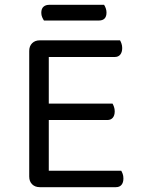

<svg xmlns="http://www.w3.org/2000/svg" viewBox="-20 -775 582 795"><path d="M145 0Q125 0 113 -12Q101 -24 101 -44V-564Q101 -584 113 -596Q125 -608 145 -608H477Q480 -603 483 -594.5Q486 -586 486 -576Q486 -559 478 -549Q470 -539 455 -539H182V-346H446Q449 -341 452 -332.5Q455 -324 455 -314Q455 -297 447 -287.5Q439 -278 424 -278H182V-68H482Q485 -63 488 -55Q491 -47 491 -36Q491 -19 483 -9.5Q475 0 460 0ZM162 -690Q158 -696 154.5 -704Q151 -712 151 -722Q151 -739 160 -747Q169 -755 183 -755H411Q415 -749 418 -740.5Q421 -732 421 -723Q421 -690 389 -690Z"/></svg>

Font: Baloo Chettan 2
Style: Regular
Weight: 400
Designer: Maithili Shingre, Unnati Kotecha and Ek Type
Foundry: Ek Type
Version: Version 1.640;hotconv 1.0.111;makeotfexe 2.5.65597; ttfautoh